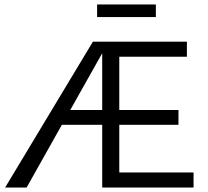

<svg xmlns="http://www.w3.org/2000/svg" viewBox="-20 -846 939 866"><path d="M683 -826V-769H418V-826ZM518 -68H853V0H441V-283H259L100 0H3L399 -658H823V-590H518V-350H785V-283H518ZM297 -350H441V-606Z"/></svg>

Font: EauTestInfant Medium
Style: Regular
Weight: 500
Designer: Christian Thalmann (Catharsis Fonts)
Version: Version 0.001;PS 000.001;hotconv 1.0.88;makeotf.lib2.5.64775